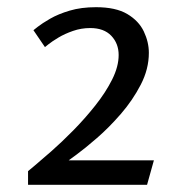

<svg xmlns="http://www.w3.org/2000/svg" viewBox="-20 -948 495 534"><path d="M58 -472Q58 -472 76 -487Q94 -502 123 -527.5Q152 -553 184 -585.5Q216 -618 245 -654.5Q274 -691 292 -727Q310 -763 310 -795Q310 -827 289.5 -848.5Q269 -870 231 -870Q206 -870 183 -862Q160 -854 142.5 -843.5Q125 -833 115 -825Q105 -817 105 -817L73 -864Q73 -864 85 -873.5Q97 -883 119.5 -896Q142 -909 174 -918.5Q206 -928 247 -928Q302 -928 334 -909Q366 -890 380 -860.5Q394 -831 394 -801Q394 -756 371.5 -712.5Q349 -669 316 -631Q283 -593 249.5 -564Q216 -535 193.5 -518.5Q171 -502 171 -502H408L389 -434H58Z"/></svg>

Font: Rosario Light Light
Style: Regular
Weight: 300
Version: Version 1.101; ttfautohint (v1.8.1.43-b0c9)